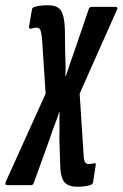

<svg xmlns="http://www.w3.org/2000/svg" viewBox="-71 -517 465 728"><path d="M221 191Q187 191 172 172Q157 153 157 98L154 8Q155 -17 154.5 -41.5Q154 -66 155 -91H153Q145 -66 135.5 -41.5Q126 -17 118 8L57 177Q54 185 47 185H-44Q-54 185 -49 172L102 -162L88 -375Q85 -398 81 -405Q77 -412 67 -412Q62 -412 56.5 -411Q51 -410 46 -408Q39 -407 39 -416L50 -480Q51 -488 58 -490Q69 -494 82.5 -495.5Q96 -497 111 -497Q146 -497 159.5 -478Q173 -459 175 -406L176 -321Q177 -296 177.5 -274Q178 -252 177 -229H179Q187 -254 194.5 -276Q202 -298 210 -320L266 -484Q268 -491 277 -491H367Q378 -491 372 -479L231 -162L246 69Q247 91 251.5 98Q256 105 265 105Q270 105 275.5 104Q281 103 286 102Q293 100 292 109L282 173Q281 181 273 184Q263 188 249.5 189.5Q236 191 221 191Z"/></svg>

Font: Sofia Sans Extra Condensed
Style: Bold Italic
Weight: 700
Italic angle: -9°
Designer: Botio Nikoltchev, Ani Petrova
Foundry: lettersoup
Version: Version 4.101